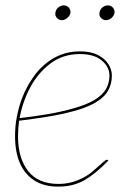

<svg xmlns="http://www.w3.org/2000/svg" viewBox="-20 -688 483 714"><path d="M197 6Q143 6 107.5 -17Q72 -40 54 -81.5Q36 -123 36 -181Q36 -199 37.5 -217.5Q39 -236 43 -255Q50 -293 64 -328Q78 -363 99 -394Q109 -410 121 -423.5Q133 -437 146 -448Q172 -471 205 -484Q238 -497 277 -497Q318 -497 344 -483.5Q370 -470 383 -449.5Q396 -429 396 -407Q396 -376 382 -351Q368 -326 334 -306Q303 -288 255 -275Q207 -262 153.5 -253.5Q100 -245 51 -239Q49 -225 48 -210Q47 -195 47 -181Q47 -100 84.5 -52Q122 -4 198 -4Q236 -4 269.5 -18Q303 -32 324 -50Q332 -57 343 -67Q354 -77 364 -85.5Q374 -94 377 -94Q380 -94 382 -92L383 -91Q337 -43 295 -18.5Q253 6 197 6ZM53 -249Q101 -254 154.5 -263Q208 -272 255 -285.5Q302 -299 331 -316Q362 -335 374.5 -357.5Q387 -380 387 -407Q387 -439 358.5 -463Q330 -487 277 -487Q215 -487 168.5 -452.5Q122 -418 93 -364Q64 -310 53 -249ZM242 -640Q240 -630 230.5 -621.5Q221 -613 210 -613Q199 -613 191.5 -621.5Q184 -630 186 -640Q187 -652 196.5 -660Q206 -668 217 -668Q228 -668 235.5 -660Q243 -652 242 -640ZM406 -640Q404 -630 395 -621.5Q386 -613 374 -613Q363 -613 355.5 -621.5Q348 -630 350 -640Q351 -652 360.5 -660Q370 -668 381 -668Q392 -668 399.5 -660Q407 -652 406 -640Z"/></svg>

Font: Aleo Thin
Style: Italic
Weight: 250
Italic angle: -7°
Designer: Alessio Laiso
Foundry: Alessio Laiso
Version: Version 2.001;gftools[0.9.29]